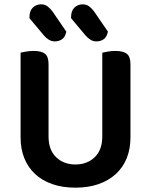

<svg xmlns="http://www.w3.org/2000/svg" viewBox="-20 -850 697 886"><path d="M328 16Q268 16 221 -0.5Q174 -17 141.5 -47.5Q109 -78 92 -120.5Q75 -163 75 -216V-607Q83 -609 100.5 -612Q118 -615 135 -615Q171 -615 187.5 -602Q204 -589 204 -554V-221Q204 -158 239 -124.5Q274 -91 328 -91Q382 -91 417 -124.5Q452 -158 452 -221V-607Q461 -609 478 -612Q495 -615 512 -615Q548 -615 565 -602Q582 -589 582 -554V-216Q582 -163 565 -120.5Q548 -78 515 -47.5Q482 -17 435 -0.5Q388 16 328 16ZM116 -766V-771Q116 -800 131.5 -815Q147 -830 170 -830Q187 -830 199.5 -820.5Q212 -811 223 -796L286 -704Q281 -679 266.5 -669Q252 -659 233 -659Q218 -659 205 -667Q192 -675 183 -686ZM308 -766V-771Q308 -800 323.5 -815Q339 -830 362 -830Q379 -830 391.5 -820.5Q404 -811 415 -796L478 -704Q473 -679 458.5 -669Q444 -659 425 -659Q409 -659 397 -667Q385 -675 375 -686Z"/></svg>

Font: Baloo Thambi 2 SemiBold
Style: Regular
Weight: 600
Designer: Aadarsh Rajan and Ek Type
Foundry: Ek Type
Version: Version 1.640;hotconv 1.0.111;makeotfexe 2.5.65597; ttfautoh